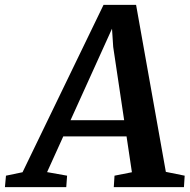

<svg xmlns="http://www.w3.org/2000/svg" viewBox="-89 -767 777 787"><path d="M335.4 -747.1H468.8L590.8 -62.5L668 -46.9L665 0H377.4L380.4 -46.9L451.7 -61L429.7 -208H170.4L104 -61.5L186 -46.9L182.6 0H-68.8L-64.5 -46.9L3.4 -61ZM419.9 -274.4 375 -574.7 370.1 -649.4 200.2 -274.4Z"/></svg>

Font: Brush Lettering One
Style: Bold Italic
Weight: 400
Italic angle: -7°
Designer: Eben Sorkin
Foundry: Eben Sorkin
Version: Version 1.001